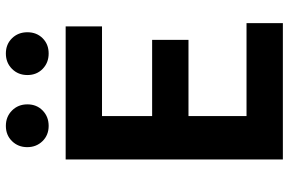

<svg xmlns="http://www.w3.org/2000/svg" viewBox="-185 -800 985 655"><g transform="rotate(-90 307.5 -472.5)"><path d="M91 0V-741H545V-617H239V-446H499V-322H239V-124H556V0ZM279 -871.5Q279 -840 258 -819.5Q237 -799 205.5 -799Q174 -799 153.5 -820Q133 -841 133 -872Q133 -903 153.5 -924Q174 -945 205.5 -945Q237 -945 258 -924Q279 -903 279 -871.5ZM525 -871.5Q525 -840 504.5 -819.5Q484 -799 452.5 -799Q421 -799 400 -819.5Q379 -840 379 -871.5Q379 -903 400 -924Q421 -945 452.5 -945Q484 -945 504.5 -924Q525 -903 525 -871.5Z"/></g></svg>

Font: Swei Fan Sans CJK TC
Style: Bold
Weight: 700
Version: Version 2.130